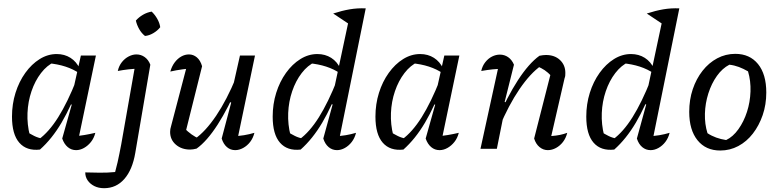

<svg xmlns="http://www.w3.org/2000/svg" viewBox="-20 -782 4091 1009"><path d="M190 4Q120 12 81.5 -32Q43 -76 43 -169Q43 -235 61.5 -294Q80 -353 113 -399Q146 -445 188.5 -471.5Q231 -498 278 -498Q319 -498 350.5 -478Q382 -458 399 -421L398 -396Q333 -441 232 -450L267 -457Q227 -439 195.5 -398Q164 -357 145.5 -302.5Q127 -248 124.5 -188Q122 -128 137 -70L117 -92Q139 -78 160 -67.5Q181 -57 206 -53L183 -49Q237 -88 286 -166Q335 -244 382 -363L400 -347Q354 -223 303.5 -137.5Q253 -52 190 4ZM387 -26 370 -66Q397 -68 424 -72.5Q451 -77 481 -84Q474 -56 458 -36Q442 -16 421.5 -4.5Q401 7 380 7Q355 7 336 -9Q317 -25 307 -54L357 -232L348 -235L405 -490H484Z M716 -421Q684 -421 654.5 -417.5Q625 -414 599 -409Q605 -436 620.5 -455.5Q636 -475 656.5 -485.5Q677 -496 697 -496Q721 -496 740.5 -482Q760 -468 770 -442ZM770 -442 691 21Q676 110 633.5 158.5Q591 207 527 207Q498 207 476 196Q454 185 441 166.5Q428 148 428 124Q461 125 503.5 125.5Q546 126 585 122Q593 93 598 70.5Q603 48 607.5 25.5Q612 3 617 -23L692 -449ZM777 -721Q794 -705 806.5 -683Q819 -661 822 -639Q808 -621 786 -608Q764 -595 742 -593Q724 -607 711.5 -629Q699 -651 694 -674Q710 -692 731.5 -704.5Q753 -717 777 -721Z M1042 -434 955 -86 949 -108Q967 -90 987 -75.5Q1007 -61 1025 -55L1004 -52Q1060 -91 1116 -174Q1172 -257 1221 -376L1234 -341Q1207 -278 1179.5 -224.5Q1152 -171 1124 -127.5Q1096 -84 1068 -52Q1040 -20 1013 -1Q994 4 979 4Q934 4 904 -22Q874 -48 874 -89Q874 -104 879 -119L969 -462L1008 -425Q972 -422 938.5 -417.5Q905 -413 875 -406Q883 -434 898 -454Q913 -474 932.5 -485Q952 -496 973 -496Q996 -496 1014.5 -480.5Q1033 -465 1042 -434ZM1145 -54 1195 -243 1186 -246 1241 -490H1320L1223 -26L1206 -66Q1235 -67 1262.5 -71.5Q1290 -76 1317 -84Q1310 -56 1294.5 -36Q1279 -16 1258 -4.5Q1237 7 1216 7Q1191 7 1172.5 -9Q1154 -25 1145 -54Z M1758 -27 1741 -66Q1770 -67 1797 -71.5Q1824 -76 1851 -84Q1844 -56 1828.5 -36Q1813 -16 1792.5 -4.5Q1772 7 1751 7Q1726 7 1707 -9Q1688 -25 1679 -54L1728 -233L1719 -236L1821 -715L1902 -738ZM1560 4Q1490 12 1451.5 -32Q1413 -76 1413 -169Q1413 -235 1431.5 -294Q1450 -353 1483 -399Q1516 -445 1558.5 -471.5Q1601 -498 1648 -498Q1689 -498 1720.5 -478Q1752 -458 1769 -421L1768 -396Q1703 -441 1602 -450L1637 -457Q1597 -439 1565.5 -398Q1534 -357 1515.5 -302.5Q1497 -248 1494.5 -188Q1492 -128 1507 -70L1487 -92Q1509 -78 1530 -67.5Q1551 -57 1576 -53L1553 -49Q1607 -88 1656 -166Q1705 -244 1752 -363L1770 -347Q1724 -223 1673.5 -137.5Q1623 -52 1560 4ZM1818 -653 1731 -711Q1777 -726 1818 -733Q1859 -740 1902 -738ZM1861 -762H1862V-761Z M2100 4Q2030 12 1991.5 -32Q1953 -76 1953 -169Q1953 -235 1971.5 -294Q1990 -353 2023 -399Q2056 -445 2098.5 -471.5Q2141 -498 2188 -498Q2229 -498 2260.5 -478Q2292 -458 2309 -421L2308 -396Q2243 -441 2142 -450L2177 -457Q2137 -439 2105.5 -398Q2074 -357 2055.5 -302.5Q2037 -248 2034.5 -188Q2032 -128 2047 -70L2027 -92Q2049 -78 2070 -67.5Q2091 -57 2116 -53L2093 -49Q2147 -88 2196 -166Q2245 -244 2292 -363L2310 -347Q2264 -223 2213.5 -137.5Q2163 -52 2100 4ZM2297 -26 2280 -66Q2307 -68 2334 -72.5Q2361 -77 2391 -84Q2384 -56 2368 -36Q2352 -16 2331.5 -4.5Q2311 7 2290 7Q2265 7 2246 -9Q2227 -25 2217 -54L2267 -232L2258 -235L2315 -490H2394Z M2787 -54 2876 -403 2880 -380Q2859 -402 2842.5 -413Q2826 -424 2803 -434L2824 -437Q2767 -397 2710 -313.5Q2653 -230 2604 -113L2592 -149Q2618 -210 2645.5 -263Q2673 -316 2701.5 -360Q2730 -404 2758.5 -436.5Q2787 -469 2815 -489Q2825 -491 2833.5 -492Q2842 -493 2849 -493Q2895 -493 2923 -466.5Q2951 -440 2951 -399Q2951 -392 2950.5 -385Q2950 -378 2947 -371L2877 -67Q2903 -69 2922.5 -73Q2942 -77 2961 -84Q2954 -56 2938.5 -36Q2923 -16 2902 -4.5Q2881 7 2859 7Q2835 7 2815.5 -9Q2796 -25 2787 -54ZM2505 0 2606 -462 2619 -420Q2593 -420 2568.5 -417.5Q2544 -415 2509 -409Q2515 -436 2530.5 -455.5Q2546 -475 2566 -485Q2586 -495 2607 -495Q2631 -495 2650.5 -481.5Q2670 -468 2681 -442L2632 -246L2640 -244L2591 0Z M3406 -27 3389 -66Q3418 -67 3445 -71.5Q3472 -76 3499 -84Q3492 -56 3476.5 -36Q3461 -16 3440.5 -4.5Q3420 7 3399 7Q3374 7 3355 -9Q3336 -25 3327 -54L3376 -233L3367 -236L3469 -715L3550 -738ZM3208 4Q3138 12 3099.5 -32Q3061 -76 3061 -169Q3061 -235 3079.5 -294Q3098 -353 3131 -399Q3164 -445 3206.5 -471.5Q3249 -498 3296 -498Q3337 -498 3368.5 -478Q3400 -458 3417 -421L3416 -396Q3351 -441 3250 -450L3285 -457Q3245 -439 3213.5 -398Q3182 -357 3163.5 -302.5Q3145 -248 3142.5 -188Q3140 -128 3155 -70L3135 -92Q3157 -78 3178 -67.5Q3199 -57 3224 -53L3201 -49Q3255 -88 3304 -166Q3353 -244 3400 -363L3418 -347Q3372 -223 3321.5 -137.5Q3271 -52 3208 4ZM3466 -653 3379 -711Q3425 -726 3466 -733Q3507 -740 3550 -738ZM3509 -762H3510V-761Z M3765 9Q3689 9 3645.5 -45Q3602 -99 3602 -194Q3602 -258 3620.5 -313Q3639 -368 3672 -410Q3705 -452 3749 -475.5Q3793 -499 3844 -499Q3920 -499 3963.5 -445.5Q4007 -392 4007 -296Q4007 -232 3988 -177Q3969 -122 3936.5 -80Q3904 -38 3860 -14.5Q3816 9 3765 9ZM3796 -46Q3832 -63 3860.5 -103Q3889 -143 3905.5 -194Q3922 -245 3924 -301Q3926 -357 3911 -407Q3887 -421 3863 -430Q3839 -439 3813 -442Q3776 -423 3747.5 -383Q3719 -343 3702.5 -291Q3686 -239 3684.5 -184.5Q3683 -130 3698 -82Q3719 -68 3744 -59Q3769 -50 3796 -46Z"/></svg>

Font: Piazzolla Thin Medium
Style: Italic
Weight: 500
Italic angle: -11.3°
Version: Version 2.005